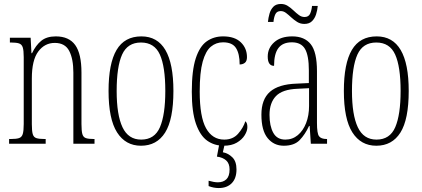

<svg xmlns="http://www.w3.org/2000/svg" viewBox="-20 -727 2133 971"><path d="M26 0V-24H34Q62 -24 76 -28.5Q90 -33 95 -49Q100 -65 100 -100V-438Q100 -472 95 -487.5Q90 -503 76 -507.5Q62 -512 35 -512H30V-536H135L139 -458H142Q161 -498 188.5 -520.5Q216 -543 262 -543Q329 -543 360.5 -499Q392 -455 392 -360V-100Q392 -65 396.5 -49Q401 -33 414.5 -28.5Q428 -24 454 -24H458V0H351V-360Q351 -429 330 -469.5Q309 -510 257 -510Q206 -510 173.5 -466.5Q141 -423 141 -330V-99Q141 -65 145.5 -49Q150 -33 164 -28.5Q178 -24 205 -24H211V0Z M693 10Q615 10 572 -57.5Q529 -125 529 -267Q529 -406 569.5 -474.5Q610 -543 695 -543Q857 -543 857 -267Q857 -123 815 -56.5Q773 10 693 10ZM694 -21Q762 -21 789 -84Q816 -147 816 -267Q816 -390 788.5 -451Q761 -512 693 -512Q625 -512 597.5 -451Q570 -390 570 -267Q570 -146 599.5 -83.5Q629 -21 694 -21Z M1111 10Q1064 10 1028 -15.5Q992 -41 971 -101Q950 -161 950 -263Q950 -371 970 -432Q990 -493 1025.5 -518Q1061 -543 1108 -543Q1167 -543 1198 -513Q1229 -483 1229 -438Q1229 -418 1218.5 -409.5Q1208 -401 1192 -401Q1192 -455 1173.5 -484Q1155 -513 1108 -513Q1073 -513 1046.5 -491Q1020 -469 1005 -415Q990 -361 990 -264Q990 -136 1022 -78.5Q1054 -21 1114 -21Q1158 -21 1184 -50.5Q1210 -80 1221 -114Q1226 -109 1228.5 -102.5Q1231 -96 1231 -84Q1231 -65 1217.5 -43Q1204 -21 1177.5 -5.5Q1151 10 1111 10ZM1086 224Q1060 224 1035 214V187Q1063 195 1082 195Q1109 195 1125 179.5Q1141 164 1141 130Q1141 100 1124 84.5Q1107 69 1077 65L1091 -9H1119L1107 43Q1134 48 1155 68.5Q1176 89 1176 130Q1176 175 1152 199.5Q1128 224 1086 224Z M1415 10Q1365 10 1333.5 -28.5Q1302 -67 1302 -147Q1302 -225 1345.5 -263Q1389 -301 1479 -304L1542 -307V-371Q1542 -446 1522.5 -479.5Q1503 -513 1456 -513Q1410 -513 1388 -484Q1366 -455 1366 -394Q1334 -394 1334 -441Q1334 -484 1367 -513.5Q1400 -543 1458 -543Q1520 -543 1551.5 -503.5Q1583 -464 1583 -367V-105Q1583 -52 1593.5 -38Q1604 -24 1632 -24H1634V0H1552L1546 -90H1543Q1523 -47 1495.5 -18.5Q1468 10 1415 10ZM1423 -21Q1459 -21 1486 -43.5Q1513 -66 1528 -104.5Q1543 -143 1543 -191V-281L1484 -278Q1408 -275 1375.5 -241Q1343 -207 1343 -146Q1343 -90 1362 -55.5Q1381 -21 1423 -21ZM1519 -606Q1499 -606 1483 -616Q1467 -626 1453 -639Q1439 -652 1426.5 -661.5Q1414 -671 1400 -671Q1380 -671 1372.5 -655Q1365 -639 1363 -616H1335Q1337 -637 1343 -658Q1349 -679 1362.5 -693Q1376 -707 1401 -707Q1420 -707 1435.5 -697Q1451 -687 1464.5 -674Q1478 -661 1491.5 -651Q1505 -641 1520 -641Q1541 -641 1548.5 -658Q1556 -675 1558 -697H1587Q1585 -675 1578.5 -654.5Q1572 -634 1558 -620Q1544 -606 1519 -606Z M1883 10Q1805 10 1762 -57.5Q1719 -125 1719 -267Q1719 -406 1759.5 -474.5Q1800 -543 1885 -543Q2047 -543 2047 -267Q2047 -123 2005 -56.5Q1963 10 1883 10ZM1884 -21Q1952 -21 1979 -84Q2006 -147 2006 -267Q2006 -390 1978.5 -451Q1951 -512 1883 -512Q1815 -512 1787.5 -451Q1760 -390 1760 -267Q1760 -146 1789.5 -83.5Q1819 -21 1884 -21Z"/></svg>

Font: Noto Serif Myanmar ExtraCondensed ExtraLight
Style: Regular
Weight: 200
Width: 2
Designer: Ben Mitchell and the Monotype Design Team
Foundry: Monotype Imaging Inc.
Version: Version 2.106; ttfautohint (v1.8.4.7-5d5b)